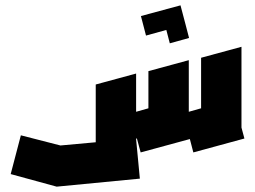

<svg xmlns="http://www.w3.org/2000/svg" viewBox="-20 -567 954 718"><path d="M192 131 20 84 58 -61 206 -23 338 -35V-251L489 -292V-149L535 -162V-301L686 -342V-149L732 -162V-351L883 -392V-90L894 -49L703 3L690 -47L506 3L492 -49H489V-46L503 101L192 131ZM615 -405 602 -455 526 -434 507 -507 655 -547 674 -475 687 -425Z"/></svg>

Font: Blaka
Style: Regular
Weight: 400
Designer: Mohamed Gaber
Foundry: Kief Type Foundry
Version: Version 1.003; ttfautohint (v1.8.4.7-5d5b)